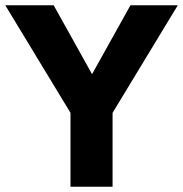

<svg xmlns="http://www.w3.org/2000/svg" viewBox="-20 -710 696 730"><path d="M0 -690H184L330 -428L476 -690H656L408 -281V0H248V-281Z"/></svg>

Font: Radio Canada
Style: Bold
Weight: 700
Designer: Charles Daoud, Etienne Aubert Bonn, Alexandre Saumier Demers, Jacques Le Bailly
Foundry: Radio-Canada
Version: Version 2.104; ttfautohint (v1.8.4.7-5d5b);gftools[0.9.28.de